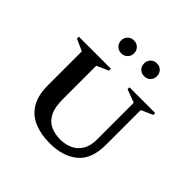

<svg xmlns="http://www.w3.org/2000/svg" viewBox="-197 -953 1140 1140"><g transform="rotate(45 373.0 -383.0)"><path d="M376 10Q304 10 247.5 -13Q191 -36 158.5 -88Q126 -140 126 -228V-511L52 -544V-560H321V-544L247 -511V-230Q247 -162 267 -123Q287 -84 322.5 -67Q358 -50 406 -50Q448 -50 483 -66Q518 -82 539 -116.5Q560 -151 560 -205V-513L477 -544V-560H693V-544L620 -512V-222Q620 -100 554 -45Q488 10 376 10ZM300 -668Q276 -668 260.5 -683.5Q245 -699 245 -722Q245 -745 260.5 -760.5Q276 -776 300 -776Q323 -776 338.5 -760.5Q354 -745 354 -722Q354 -699 338.5 -683.5Q323 -668 300 -668ZM492 -668Q468 -668 453 -683.5Q438 -699 438 -722Q438 -745 453 -760.5Q468 -776 492 -776Q516 -776 531 -760.5Q546 -745 546 -722Q546 -699 531 -683.5Q516 -668 492 -668Z"/></g></svg>

Font: Spectral SC SemiBold
Style: Regular
Weight: 600
Designer: Jean-Baptiste Levee
Foundry: Production Type
Version: Version 2.001